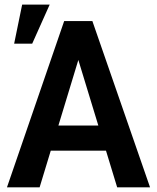

<svg xmlns="http://www.w3.org/2000/svg" viewBox="-20 -801 670 821"><path d="M332 -600.6 149.4 0H9.8L254.4 -710.9H342.8ZM481 0 297.9 -600.6 286.1 -710.9H375L621.6 0ZM478.5 -264.2V-156.7H125V-264.2ZM40.5 -614.3 74.7 -781.2H192.4L117.7 -614.3Z"/></svg>

Font: Roboto SemiCondensed SemiBold
Style: Regular
Weight: 600
Width: 4
Designer: Christian Robertson
Foundry: Google
Version: Version 3.009; 2024